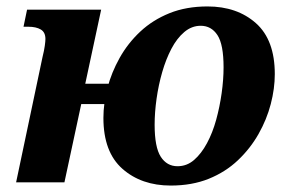

<svg xmlns="http://www.w3.org/2000/svg" viewBox="-20 -566 904 596"><path d="M510 10Q419 10 360 -42Q301 -94 301 -200Q301 -245 313.5 -293Q326 -341 351.5 -386.5Q377 -432 415.5 -468Q454 -504 506 -525Q558 -546 624 -546Q716 -546 774.5 -494Q833 -442 833 -336Q833 -291 820.5 -243Q808 -195 782.5 -150Q757 -105 718.5 -68.5Q680 -32 628 -11Q576 10 510 10ZM30 0 112 -389Q117 -409 119 -423.5Q121 -438 121 -445Q121 -466 106.5 -474.5Q92 -483 68 -483H53L64 -536H294L238 -275L217 -306H395L385 -243H204L238 -270L180 0ZM531 -50Q560 -50 582.5 -69.5Q605 -89 622.5 -121.5Q640 -154 651 -194Q662 -234 668 -276.5Q674 -319 674 -357Q674 -428 655 -457Q636 -486 603 -486Q575 -486 552 -466.5Q529 -447 512 -414.5Q495 -382 483.5 -342Q472 -302 466 -259.5Q460 -217 460 -179Q460 -109 479 -79.5Q498 -50 531 -50Z"/></svg>

Font: Noto Serif
Style: Italic
Weight: 400
Italic angle: -12°
Designer: Monotype Design Team
Foundry: Monotype Imaging Inc.
Version: Version 2.013